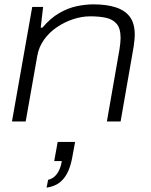

<svg xmlns="http://www.w3.org/2000/svg" viewBox="-20 -558 694 882"><path d="M35 0 128 -526H178L167 -431H175Q211 -474 251.5 -497.5Q292 -521 332.5 -529.5Q373 -538 409 -538Q470 -538 512.5 -524Q555 -510 577 -480Q599 -450 599 -399Q599 -387 597.5 -373Q596 -359 594 -344L534 0H471L529 -332Q531 -346 532.5 -359Q534 -372 534 -383Q534 -428 515.5 -449Q497 -470 466 -476.5Q435 -483 395 -483Q356 -483 316.5 -470Q277 -457 242 -433.5Q207 -410 182.5 -376Q158 -342 151 -300L98 0ZM194 304 201 268Q225 263 241.5 241Q258 219 264 182H229L245 94H325L311 170Q303 211 288 239Q273 267 250.5 283Q228 299 194 304Z"/></svg>

Font: Archivo Expanded ExtraLight
Style: Italic
Weight: 250
Width: 7
Italic angle: -10°
Designer: Hector Gatti
Foundry: Omnibus-Type
Version: Version 2.001